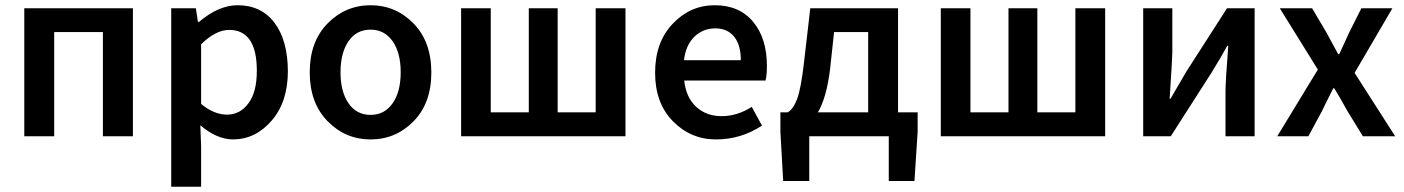

<svg xmlns="http://www.w3.org/2000/svg" viewBox="-20 -523 5390 737"><path d="M73.2 0V-491.2H490.2V0H375V-399.9H188V0Z M965.8 -252Q965.8 -407.7 859.9 -408.2Q808.1 -408.2 752 -353V-124Q801.3 -83 851.6 -83Q901.9 -83 934.1 -127Q966.3 -170.9 965.8 -252ZM637.2 193.8V-491.2H731.9L739.7 -439H744.1Q819.3 -502.9 892.1 -502.9Q982.9 -502.9 1033.7 -435.5Q1084.5 -368.2 1085 -250Q1085 -131.8 1022.9 -60.1Q960.9 11.7 875 12.2Q813 12.2 749 -42L752 40V193.8Z M1317.9 -126.5Q1348.6 -82 1402.3 -82Q1456.1 -82 1487.1 -126.5Q1518.1 -170.9 1518.1 -245.6Q1518.1 -320.3 1487.1 -364.7Q1456.1 -409.2 1402.1 -409.2Q1348.1 -409.2 1317.6 -364.5Q1287.1 -319.8 1287.1 -245.4Q1287.1 -170.9 1317.9 -126.5ZM1567.4 -57.4Q1499 12.2 1402.3 12.2Q1305.7 12.2 1237.3 -57.9Q1168.9 -127.9 1168.9 -245.6Q1168.9 -363.3 1237.5 -433.1Q1306.2 -502.9 1402.6 -502.9Q1499 -502.9 1567.4 -432.9Q1635.7 -362.8 1635.7 -244.9Q1635.7 -127 1567.4 -57.4Z M1750 0V-491.2H1863.8V-91.8H2009.8V-491.2H2120.6V-91.8H2266.6V-491.2H2380.9V0Z M2823.7 -292Q2823.7 -350.1 2798.1 -382.1Q2772.5 -414.1 2725.6 -414.1Q2678.7 -414.1 2645.5 -382.1Q2612.3 -350.1 2605.5 -292ZM2923.8 -270Q2923.8 -233.9 2918.5 -213.9H2606.4Q2613.3 -148.9 2652.3 -113Q2691.4 -77.1 2750.5 -77.1Q2809.6 -77.1 2865.7 -112.8L2904.8 -41Q2824.7 12.2 2728.3 12.2Q2631.8 12.2 2563.2 -57.4Q2494.6 -127 2494.6 -243.7Q2494.6 -360.4 2562 -431.6Q2629.4 -502.9 2723.6 -502.9Q2817.9 -502.9 2870.8 -439.5Q2923.8 -376 2923.8 -270Z M3312.5 -91.8V-399.9H3181.6L3166.5 -259.8Q3153.3 -148.9 3119.6 -91.8ZM3086.4 0V171.9H2986.3L2975.6 -17.1V-91.8H3003.4Q3024.4 -103 3039.6 -142.6Q3054.7 -182.1 3066.4 -285.2L3090.3 -491.2H3427.2V-91.8H3502.4V-17.1L3490.2 171.9H3391.6V0Z M3591.3 0V-491.2H3705.1V-91.8H3851.1V-491.2H3961.9V-91.8H4107.9V-491.2H4222.2V0Z M4368.2 0V-491.2H4480V-321.8Q4480 -298.8 4469.7 -144H4473.1Q4521 -225.1 4533.7 -248L4689.9 -491.2H4795.9V0H4684.1V-168.9Q4684.1 -210.9 4694.8 -347.2H4690.9Q4683.1 -334 4672.6 -314.9Q4662.1 -295.9 4648.4 -273.9Q4634.8 -252 4629.9 -243.2L4474.1 0Z M4882.8 0 5038.6 -255.9 4892.6 -491.2H5016.6L5071.8 -397.9Q5087.9 -368.2 5116.7 -314.9H5120.6Q5126.5 -328.1 5139.6 -356Q5152.8 -383.8 5158.7 -397.9L5205.6 -491.2H5324.7L5179.7 -243.2L5335.4 0H5211.4L5151.9 -97.2Q5124 -147.9 5101.6 -184.1H5097.7Q5061.5 -112.3 5054.7 -97.2L5002.4 0Z"/></svg>

Font: SourceSansPro-Semibold
Style: Regular
Weight: 600
Designer: Paul D. Hunt
Foundry: Adobe Systems Incorporated
Version: Version 2.020;PS 2.0;hotconv 1.0.86;makeotf.lib2.5.63406